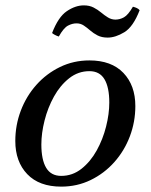

<svg xmlns="http://www.w3.org/2000/svg" viewBox="-20 -680 561 715"><path d="M313 -415Q271 -415 237.5 -388.5Q204 -362 181 -320.5Q158 -279 146 -231.5Q134 -184 134 -142Q134 -85 152 -55Q170 -25 208 -25V15Q126 15 81.5 -31.5Q37 -78 37 -155Q37 -214 57.5 -268Q78 -322 115.5 -364Q153 -406 203.5 -430.5Q254 -455 313 -455ZM208 -25Q250 -25 283.5 -51.5Q317 -78 340 -119.5Q363 -161 375 -208.5Q387 -256 387 -298Q387 -355 369 -385Q351 -415 313 -415V-455Q395 -455 439.5 -408.5Q484 -362 484 -285Q484 -226 463.5 -172Q443 -118 405.5 -76Q368 -34 317.5 -9.5Q267 15 208 15ZM475 -655Q483 -653 489.5 -650Q496 -647 500 -642Q476 -580 443 -560Q410 -540 381 -540Q359 -540 343.5 -548Q328 -556 316 -566.5Q304 -577 292 -585Q280 -593 265 -593Q249 -593 233 -584.5Q217 -576 199 -544Q192 -546 184.5 -550Q177 -554 174 -557Q197 -617 229 -638.5Q261 -660 292 -660Q313 -660 328.5 -652Q344 -644 356.5 -633.5Q369 -623 382 -615Q395 -607 410 -607Q426 -607 441.5 -615.5Q457 -624 475 -655Z"/></svg>

Font: Poltawski Nowy
Style: Italic
Weight: 400
Italic angle: -12°
Designer: Adam Pótawski, Mateusz Machalski, Borys Kosmynka, Ania Wieluska
Foundry: Capitalics.wtf
Version: Version 1.001;gftools[0.9.25]